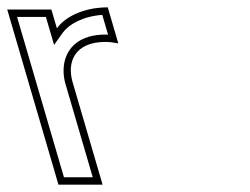

<svg xmlns="http://www.w3.org/2000/svg" viewBox="-116 -502 681 522"><path d="M205.6 -384 177 -482C110.2 -482 60.4 -455.4 38.7 -425L23.7 -476H-96.3L42.9 0H162.9L81.3 -279C65.6 -332.7 86.5 -388 170.7 -388C182.2 -388 194.7 -386.3 205.6 -384ZM177.8 -407.8C175 -408 173.1 -408 170.7 -408C154.2 -408 139.4 -406.1 126.2 -402.3C61.6 -383.9 47.4 -323.9 62.1 -273.4L136.2 -20H57.9L-69.6 -456H8.8L31 -379.9L54.9 -413.4C70.4 -435 108.6 -457.8 162.1 -461.5Z"/></svg>

Font: Din Kursivschrift
Style: BreitLeftGho
Weight: 400
Version: Version 1.089